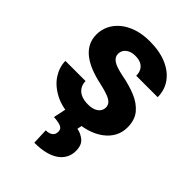

<svg xmlns="http://www.w3.org/2000/svg" viewBox="-226 -635 964 964"><g transform="rotate(45 256.5 -152.5)"><path d="M332 -147Q332 -161.6 323 -172.9Q314 -184.1 290.8 -193.4Q267.6 -202.6 225.6 -211.9Q186 -220.2 151.9 -233.6Q117.7 -247.1 92.3 -266.4Q66.9 -285.6 52.7 -312.3Q38.6 -338.9 38.6 -373Q38.6 -406.2 53 -436Q67.4 -465.8 95 -488.8Q122.6 -511.7 162.4 -524.9Q202.1 -538.1 252.9 -538.1Q322.8 -538.1 373.5 -516.4Q424.3 -494.6 451.7 -455.8Q479 -417 479 -367.2H326.7Q326.7 -387.7 318.8 -402.8Q311 -418 294.9 -426.5Q278.8 -435.1 252.4 -435.1Q231.9 -435.1 216.6 -428Q201.2 -420.9 192.6 -408.7Q184.1 -396.5 184.1 -380.4Q184.1 -369.1 189.2 -360.1Q194.3 -351.1 205.3 -343.5Q216.3 -335.9 234.1 -330.1Q252 -324.2 277.8 -318.8Q333 -308.6 378.7 -290Q424.3 -271.5 451.9 -238.8Q479.5 -206.1 479.5 -152.3Q479.5 -117.2 463.6 -87.9Q447.8 -58.6 418 -36.6Q388.2 -14.6 346.7 -2.4Q305.2 9.8 252.9 9.8Q178.2 9.8 126.5 -17.1Q74.7 -43.9 48.6 -84.7Q22.5 -125.5 22.5 -168.5H165.5Q166.5 -142.1 179 -125.5Q191.4 -108.9 211.4 -101.3Q231.4 -93.8 256.3 -93.8Q281.2 -93.8 297.9 -100.6Q314.5 -107.4 323.2 -119.4Q332 -131.3 332 -147ZM196.3 1H312L306.2 29.8Q334 34.7 356.9 53.5Q379.9 72.3 379.9 114.3Q379.9 141.1 368.4 162.8Q356.9 184.6 334.7 200.2Q312.5 215.8 279.5 224.1Q246.6 232.4 202.6 232.4L199.2 147.9Q213.9 147.9 224.9 143.8Q235.8 139.6 242.4 131.1Q249 122.6 249 108.4Q249 95.2 242.2 87.9Q235.4 80.6 220.2 76.7Q205.1 72.8 181.2 71.3Z"/></g></svg>

Font: Roboto ExtraBold
Style: Regular
Weight: 800
Designer: Christian Robertson
Foundry: Google
Version: Version 3.009; 2024